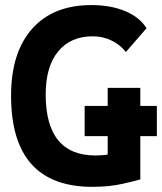

<svg xmlns="http://www.w3.org/2000/svg" viewBox="-20 -723 635 753"><path d="M342.3 9.8Q182.9 9.8 103.1 -79.6Q23.4 -168.9 23.4 -347.7Q23.4 -517.1 106 -610.1Q188.5 -703.1 338.4 -703.1Q414 -703.1 470.9 -679.4Q527.8 -655.7 554.7 -612.3L473.6 -519Q451.2 -547.9 417.2 -564.2Q383.3 -580.6 344.2 -580.6Q256.5 -580.6 207.8 -521Q159.2 -461.4 159.2 -352.5Q159.2 -232.9 208.1 -173.1Q257 -113.3 354 -113.3Q397 -113.3 429.9 -122.3Q462.9 -131.3 483.9 -137.7L530.3 -19.5Q509.8 -13.2 458.8 -1.7Q407.7 9.8 342.3 9.8ZM402.3 -19.5V-378.4H530.3V-19.5ZM312 -189V-307.6H595.2V-189Z"/></svg>

Font: Cascadia Code
Style: Regular
Weight: 400
Monospace: yes
Designer: Aaron Bell
Foundry: Saja Typeworks
Version: Version 2106.017